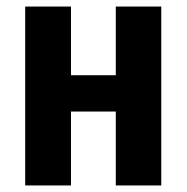

<svg xmlns="http://www.w3.org/2000/svg" viewBox="-20 -567 572 587"><path d="M197 -547V-337H334V-547H473V0H334V-226H197V0H57V-547Z"/></svg>

Font: Noto Sans Display Condensed
Style: Bold
Weight: 700
Width: 3
Designer: Monotype Design Team
Foundry: Monotype Imaging Inc.
Version: Version 2.003